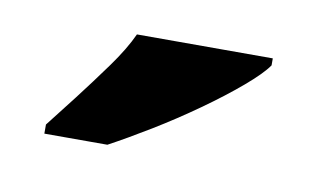

<svg xmlns="http://www.w3.org/2000/svg" viewBox="-34 -821 446 270"><g transform="rotate(10 189.0 -686.0)"><path d="M40 -619Q55 -638 75 -664Q95 -690 114.5 -717Q134 -744 144 -766H338V-756Q329 -743 305.5 -723Q282 -703 251 -681Q220 -659 188 -639.5Q156 -620 130 -606H40Z"/></g></svg>

Font: Noto Serif Kannada Black
Style: Regular
Weight: 900
Version: Version 2.003